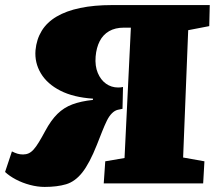

<svg xmlns="http://www.w3.org/2000/svg" viewBox="-28 -723 847 757"><path d="M488 -614H461Q426 -614 402 -600Q378 -586 365 -560.5Q352 -535 349 -500Q346 -463 357.5 -435.5Q369 -408 390 -393Q411 -378 438 -378Q442 -378 447.5 -378.5Q453 -379 457 -380L455 -294L436 -290Q424 -287 413 -276Q402 -265 393 -246.5Q384 -228 374.5 -204Q365 -180 354 -152Q325 -79 296.5 -43Q268 -7 232.5 3.5Q197 14 148 14Q120 14 90 6Q60 -2 34.5 -15.5Q9 -29 -8 -45L19 -126Q31 -120 41 -117Q51 -114 63 -114Q75 -114 85 -118.5Q95 -123 104.5 -133.5Q114 -144 125 -162Q136 -180 150 -206Q173 -249 198.5 -274Q224 -299 257.5 -311.5Q291 -324 338 -329L339 -334Q262 -339 210 -365.5Q158 -392 133 -434Q108 -476 112 -525Q116 -568 136.5 -601.5Q157 -635 195 -657.5Q233 -680 288 -691.5Q343 -703 413 -703H799L797 -620L714 -604L694 -102L778 -87L773 0H381L387 -87L463 -100Z"/></svg>

Font: Literata 18pt Black
Style: Italic
Weight: 900
Italic angle: -2°
Designer: Latin by Veronika Burian and Jose Scaglione. Greek by Irene Vlachou. Cyrillic by Vera Evstafieva
Foundry: TypeTogether
Version: Version 3.103;gftools[0.9.29]